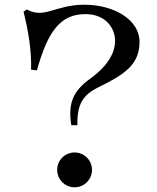

<svg xmlns="http://www.w3.org/2000/svg" viewBox="-20 -780 668 816"><path d="M297 16C338 16 371 -17 371 -58C371 -99 338 -132 297 -132C256 -132 223 -99 223 -58C223 -17 256 16 297 16ZM283 -248H309C307 -337 332 -377 400 -410C508 -463 573 -505 573 -602C573 -696 465 -760 338 -760C215 -760 168 -698 94 -740L80 -730C99 -655 115 -565 112 -484L137 -481C183 -647 237 -720 343 -720C428 -720 469 -662 469 -606C469 -551 432 -495 364 -446C296 -397 267 -348 283 -248Z"/></svg>

Font: Basteleur Moonlight
Style: Regular
Weight: 300
Designer: Keussel
Foundry: Keussel Studio
Version: Version 1.300;Glyphs 3.2 (3192)